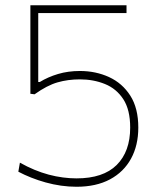

<svg xmlns="http://www.w3.org/2000/svg" viewBox="-20 -704 608 733"><path d="M272 9Q243 9 213 4.8Q183 0.5 154.2 -7.5Q125.5 -15.5 99 -26Q72.5 -36.5 50 -48.5L56 -83Q83.5 -67.5 111.2 -56Q139 -44.5 166.2 -37.2Q193.5 -30 220.2 -26.5Q247 -23 272 -23Q374 -23 425.5 -74.2Q477 -125.5 477 -217Q477 -285 450.8 -325.2Q424.5 -365.5 380.8 -383.2Q337 -401 285 -401Q239.5 -401 199.5 -389.5Q159.5 -378 112 -344L96 -346V-447Q96 -511 96 -570.5Q96 -630 96 -684H463V-654Q401.5 -654 339.8 -654Q278 -654 217 -654H113L126 -668Q126 -612.5 126 -557.2Q126 -502 126 -447V-391H132Q163 -410 201.5 -421.5Q240 -433 285 -433Q345.5 -433 396.2 -409.8Q447 -386.5 477.5 -338.8Q508 -291 508 -217Q508 -149 480.2 -98.2Q452.5 -47.5 399.8 -19.2Q347 9 272 9Z"/></svg>

Font: Commissioner Thin Thin
Style: Regular
Weight: 250
Version: Version 1.000